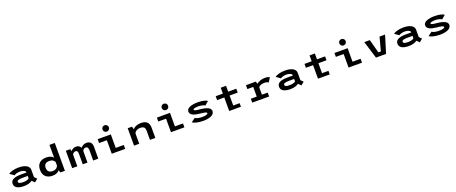

<svg xmlns="http://www.w3.org/2000/svg" viewBox="219 -2981 12312 5181"><g transform="rotate(-20 6375.0 -391.0)"><path d="M405.5 -512Q490.5 -512 557 -492.5Q623.5 -473 663.2 -433Q703 -393 703 -338V-126L771.5 -56L681.5 17.5L607 -55.5Q573.5 -28 514 -8.5Q454.5 11 368 11Q241 11 170.2 -30.5Q99.5 -72 99.5 -153.5Q99.5 -312 397 -312H556V-312.5Q556 -352.5 509.5 -374.5Q463 -396.5 398 -396.5Q346 -396.5 298 -382.8Q250 -369 229.5 -350L108 -435.5Q139 -466.5 219.5 -489.2Q300 -512 405.5 -512ZM388.5 -97Q443 -97 487.5 -109Q532 -121 556 -142V-213.5H418Q328 -213.5 288.8 -199.8Q249.5 -186 249.5 -156Q249.5 -124.5 284.2 -110.8Q319 -97 388.5 -97Z M1189.5 -511Q1327 -511 1392.5 -434V-800H1545.5V0H1414.5L1392.5 -71V-72.5Q1325.5 11 1191 11Q1065 11 993.8 -56Q922.5 -123 922.5 -251Q922.5 -378.5 994 -444.8Q1065.5 -511 1189.5 -511ZM1084.5 -251Q1084.5 -106 1238 -106Q1300 -106 1341.5 -136.8Q1383 -167.5 1392.5 -210.5V-300.5Q1382.5 -341 1341.5 -367.5Q1300.5 -394 1239.5 -394Q1084.5 -394 1084.5 -251Z M1754 0V-500H1883L1895 -435Q1922.5 -470 1961.5 -490.5Q2000.5 -511 2045.5 -511Q2096.5 -511 2131 -489Q2165.5 -467 2181.5 -428.5Q2211 -466 2253.5 -488.5Q2296 -511 2345 -511Q2423.5 -511 2464.2 -467.5Q2505 -424 2505 -348.5V0H2357.5V-293.5Q2357.5 -346 2340 -372.2Q2322.5 -398.5 2284 -398.5Q2247.5 -398.5 2222.8 -374.5Q2198 -350.5 2194 -321.5V0H2058.5V-294Q2058.5 -348.5 2044.2 -373.5Q2030 -398.5 1992 -398.5Q1955.5 -398.5 1931 -375.5Q1906.5 -352.5 1902 -324.5V0Z M3035.8 -633.2Q3009 -606.5 2971 -606.5Q2933 -606.5 2906.2 -633.2Q2879.5 -660 2879.5 -698Q2879.5 -736 2906.2 -762.8Q2933 -789.5 2971 -789.5Q3009 -789.5 3035.8 -762.8Q3062.5 -736 3062.5 -698Q3062.5 -660 3035.8 -633.2ZM3045.5 -111.5H3277V0H2891.5V-388.5H2668V-500H3045.5Z M3531 0V-500H3653.5L3675.5 -419Q3711.5 -462.5 3771.5 -486.8Q3831.5 -511 3909.5 -511Q4028 -511 4085 -456.5Q4142 -402 4142 -287.5V0H3988V-260.5Q3988 -333 3954.8 -363.5Q3921.5 -394 3847.5 -394Q3784.5 -394 3735.2 -362.5Q3686 -331 3680 -288.5V0Z M4735.8 -633.2Q4709 -606.5 4671 -606.5Q4633 -606.5 4606.2 -633.2Q4579.5 -660 4579.5 -698Q4579.5 -736 4606.2 -762.8Q4633 -789.5 4671 -789.5Q4709 -789.5 4735.8 -762.8Q4762.5 -736 4762.5 -698Q4762.5 -660 4735.8 -633.2ZM4745.5 -111.5H4977V0H4591.5V-388.5H4368V-500H4745.5Z M5523 11Q5419 11 5334.5 -8Q5250 -27 5210 -58L5324.5 -144Q5348 -123.5 5402.8 -110.2Q5457.5 -97 5525 -97Q5603 -97 5646.5 -110.5Q5690 -124 5690 -148.5Q5690 -170.5 5643.2 -182.8Q5596.5 -195 5484.5 -205.5Q5422 -212 5375.2 -223.8Q5328.5 -235.5 5293.2 -254.2Q5258 -273 5240 -300.5Q5222 -328 5222 -364Q5222 -401.5 5248.5 -430.5Q5275 -459.5 5319.8 -477Q5364.5 -494.5 5419.8 -503.2Q5475 -512 5536.5 -512Q5647.5 -512 5722.2 -492.5Q5797 -473 5816.5 -449.5L5709 -357.5Q5696 -373.5 5640.5 -388.8Q5585 -404 5532 -404Q5462 -404 5418 -393.2Q5374 -382.5 5374 -361.5Q5374 -341 5412.5 -330.8Q5451 -320.5 5544.5 -312Q5840.5 -282 5840.5 -155.5Q5840.5 -113 5815 -80.2Q5789.5 -47.5 5744.8 -28Q5700 -8.5 5644.2 1.2Q5588.5 11 5523 11Z M6057.5 -388.5V-500H6263.5V-668.5H6416.5V-500H6649V-388.5H6416.5V-102.5H6600.5V0H6263.5V-388.5Z M7244 -111.5H7409.5V0H6925V-111.5H7095V-388.5H6926.5V-500H7209L7231.5 -429Q7273 -467.5 7336.8 -489.8Q7400.5 -512 7477.5 -512Q7524.5 -512 7559.5 -501.8Q7594.5 -491.5 7608 -482.5L7530 -359.5Q7519.5 -369 7487.2 -379.8Q7455 -390.5 7417 -390.5Q7350 -390.5 7305 -371.8Q7260 -353 7244 -323Z M8055.5 -512Q8140.5 -512 8207 -492.5Q8273.5 -473 8313.2 -433Q8353 -393 8353 -338V-126L8421.5 -56L8331.5 17.5L8257 -55.5Q8223.5 -28 8164 -8.5Q8104.5 11 8018 11Q7891 11 7820.2 -30.5Q7749.5 -72 7749.5 -153.5Q7749.5 -312 8047 -312H8206V-312.5Q8206 -352.5 8159.5 -374.5Q8113 -396.5 8048 -396.5Q7996 -396.5 7948 -382.8Q7900 -369 7879.5 -350L7758 -435.5Q7789 -466.5 7869.5 -489.2Q7950 -512 8055.5 -512ZM8038.5 -97Q8093 -97 8137.5 -109Q8182 -121 8206 -142V-213.5H8068Q7978 -213.5 7938.8 -199.8Q7899.5 -186 7899.5 -156Q7899.5 -124.5 7934.2 -110.8Q7969 -97 8038.5 -97Z M8607.5 -388.5V-500H8813.5V-668.5H8966.5V-500H9199V-388.5H8966.5V-102.5H9150.5V0H8813.5V-388.5Z M9835.8 -633.2Q9809 -606.5 9771 -606.5Q9733 -606.5 9706.2 -633.2Q9679.5 -660 9679.5 -698Q9679.5 -736 9706.2 -762.8Q9733 -789.5 9771 -789.5Q9809 -789.5 9835.8 -762.8Q9862.5 -736 9862.5 -698Q9862.5 -660 9835.8 -633.2ZM9845.5 -111.5H10077V0H9691.5V-388.5H9468V-500H9845.5Z M10762.5 -500H10921.5L10768 0H10478.5L10324.5 -500H10483.5L10587.5 -111.5H10659Z M11455.5 -512Q11540.5 -512 11607 -492.5Q11673.5 -473 11713.2 -433Q11753 -393 11753 -338V-126L11821.5 -56L11731.5 17.5L11657 -55.5Q11623.5 -28 11564 -8.5Q11504.5 11 11418 11Q11291 11 11220.2 -30.5Q11149.5 -72 11149.5 -153.5Q11149.5 -312 11447 -312H11606V-312.5Q11606 -352.5 11559.5 -374.5Q11513 -396.5 11448 -396.5Q11396 -396.5 11348 -382.8Q11300 -369 11279.5 -350L11158 -435.5Q11189 -466.5 11269.5 -489.2Q11350 -512 11455.5 -512ZM11438.5 -97Q11493 -97 11537.5 -109Q11582 -121 11606 -142V-213.5H11468Q11378 -213.5 11338.8 -199.8Q11299.5 -186 11299.5 -156Q11299.5 -124.5 11334.2 -110.8Q11369 -97 11438.5 -97Z M12323 11Q12219 11 12134.5 -8Q12050 -27 12010 -58L12124.5 -144Q12148 -123.5 12202.8 -110.2Q12257.5 -97 12325 -97Q12403 -97 12446.5 -110.5Q12490 -124 12490 -148.5Q12490 -170.5 12443.2 -182.8Q12396.5 -195 12284.5 -205.5Q12222 -212 12175.2 -223.8Q12128.5 -235.5 12093.2 -254.2Q12058 -273 12040 -300.5Q12022 -328 12022 -364Q12022 -401.5 12048.5 -430.5Q12075 -459.5 12119.8 -477Q12164.5 -494.5 12219.8 -503.2Q12275 -512 12336.5 -512Q12447.5 -512 12522.2 -492.5Q12597 -473 12616.5 -449.5L12509 -357.5Q12496 -373.5 12440.5 -388.8Q12385 -404 12332 -404Q12262 -404 12218 -393.2Q12174 -382.5 12174 -361.5Q12174 -341 12212.5 -330.8Q12251 -320.5 12344.5 -312Q12640.5 -282 12640.5 -155.5Q12640.5 -113 12615 -80.2Q12589.5 -47.5 12544.8 -28Q12500 -8.5 12444.2 1.2Q12388.5 11 12323 11Z"/></g></svg>

Font: League Mono Wide SemiBold
Style: Regular
Weight: 600
Width: 8
Designer: Tyler Finck
Foundry: The League of Moveable Type / Tyler Finck
Version: Version 2.210